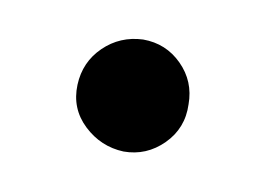

<svg xmlns="http://www.w3.org/2000/svg" viewBox="-32 -415 292 206"><g transform="rotate(10 114.0 -312.0)"><path d="M111 -251Q86 -252 67.5 -269.5Q49 -287 50 -313Q51 -338 68.5 -355Q86 -372 111 -373Q136 -373 153.5 -355.5Q171 -338 171 -313Q172 -287 154 -269Q136 -251 111 -251Z"/></g></svg>

Font: Kulim Park SemiBold
Style: Regular
Weight: 600
Designer: Noponies / Dale Sattler
Foundry: Noponies
Version: Version 1.000; ttfautohint (v1.8.3)